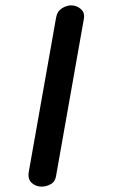

<svg xmlns="http://www.w3.org/2000/svg" viewBox="-20 -695 435 715"><path d="M292 -623 189 -41Q186 -19 169.5 -9.5Q153 0 135 0Q114 0 98.5 -13.5Q83 -27 87 -54L189 -630Q193 -653 210.5 -664Q228 -675 245 -675Q266 -675 281.5 -661Q297 -647 292 -623Z"/></svg>

Font: Edu QLD Beginner SemiBold
Style: Regular
Weight: 600
Designer: Tina and Corey Anderson
Foundry: Google for Education
Version: Version 1.003